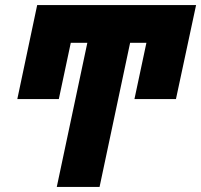

<svg xmlns="http://www.w3.org/2000/svg" viewBox="-20 -734 790 754"><path d="M48 -345H211L258 -566H323L203 0H371L491 -566H555L508 -345H671L750 -714H126Z"/></svg>

Font: Noto Sans UI Condensed Black
Style: Italic
Weight: 900
Width: 3
Italic angle: -192°
Designer: Monotype Design Team
Foundry: Monotype Imaging Inc.
Version: Version 1.901